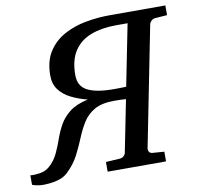

<svg xmlns="http://www.w3.org/2000/svg" viewBox="-119 -751 862 838"><g transform="rotate(-10 312.5 -331.5)"><path d="M8.8 7.8Q-7.8 7.8 -21.5 4.9Q-35.2 2 -42 -1V-43Q-24.9 -41 -0.2 -44.7Q24.4 -48.3 42 -63Q68.4 -85.9 82.5 -116Q96.7 -146 107.7 -177.7Q118.7 -209.5 135 -238.8Q151.4 -268.1 180.9 -291Q210.4 -314 262.2 -325.2Q223.1 -335 190.7 -351.1Q158.2 -367.2 138.7 -392.8Q119.1 -418.5 119.1 -456.1Q119.1 -520 145.8 -561.5Q172.4 -603 216.3 -627.2Q260.3 -651.4 313.5 -661.1Q366.7 -670.9 419.9 -670.9H667V-627.9L612.8 -624Q602.5 -622.6 595.9 -615.7Q589.4 -608.9 587.9 -603L481.9 -67.9Q481.4 -62 484.9 -55.2Q488.3 -48.3 499 -46.9L551.8 -43V0H293V-43L356 -46.9Q366.7 -47.9 373.5 -54.9Q380.4 -62 380.9 -67.9L426.8 -297.9Q418.9 -298.8 404.8 -299.3Q390.6 -299.8 375 -299.8Q319.8 -299.8 287.6 -281.5Q255.4 -263.2 236.3 -233.2Q217.3 -203.1 202.4 -166.5Q187.5 -129.9 168.5 -93Q149.4 -56.2 116.2 -24.9Q99.1 -8.8 75.9 -2Q52.7 4.9 33.7 6.3Q14.6 7.8 8.8 7.8ZM380.9 -350.1Q392.1 -350.1 408.9 -350.3Q425.8 -350.6 437 -351.1L491.2 -623H439.9Q376.5 -623 328.6 -605Q280.8 -586.9 253.9 -546.6Q227.1 -506.3 227.1 -439Q227.1 -389.6 266.4 -369.9Q305.7 -350.1 380.9 -350.1Z"/></g></svg>

Font: Charis
Style: Italic
Weight: 400
Italic angle: -11°
Designer: Walt Agee, Miriam Martin, Annie Olsen, Victor Gaultney, Lorna Priest, Alan Ward, Bob Hallissy, Martin Hosken, Sharon Cor
Foundry: SIL Global
Version: Version 7.000